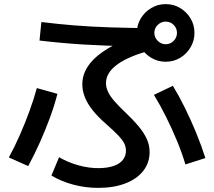

<svg xmlns="http://www.w3.org/2000/svg" viewBox="-20 -855 1040 933"><path d="M457 58Q396 58 337 42.5Q278 27 230 -2L267 -91Q312 -65 363.5 -51Q415 -37 464 -38Q505 -39 533.5 -49Q562 -59 577 -78Q592 -97 592 -123Q592 -141 584 -157.5Q576 -174 555.5 -196Q535 -218 496 -252Q456 -287 430.5 -319Q405 -351 392.5 -382.5Q380 -414 380 -445Q380 -489 404 -528Q428 -567 477 -601.5Q526 -636 601 -668L626 -630Q497 -632 389 -638.5Q281 -645 172 -658L181 -748Q261 -738 342.5 -731.5Q424 -725 516 -722Q608 -719 718 -718V-612Q607 -583 551 -542.5Q495 -502 495 -451Q495 -431 504.5 -410Q514 -389 535.5 -364Q557 -339 593 -305Q627 -273 652.5 -242.5Q678 -212 692.5 -181.5Q707 -151 707 -116Q707 -64 676 -24.5Q645 15 588.5 36.5Q532 58 457 58ZM23 -90Q51 -141 76.5 -199Q102 -257 123.5 -316Q145 -375 159 -427L259 -399Q245 -344 223 -284Q201 -224 174 -163.5Q147 -103 117 -48ZM881 -56Q864 -113 839.5 -172Q815 -231 786.5 -288Q758 -345 728 -394L820 -438Q850 -389 879 -330Q908 -271 933.5 -209Q959 -147 978 -87ZM785 -555Q747 -555 715 -574Q683 -593 664 -625Q645 -657 645 -695Q645 -734 664 -765.5Q683 -797 715 -816Q747 -835 785 -835Q824 -835 855.5 -816Q887 -797 906 -765.5Q925 -734 925 -695Q925 -657 906 -625Q887 -593 855.5 -574Q824 -555 785 -555ZM785 -640Q808 -640 824 -656.5Q840 -673 840 -695Q840 -718 824 -734Q808 -750 785 -750Q763 -750 746.5 -734Q730 -718 730 -695Q730 -673 746.5 -656.5Q763 -640 785 -640Z"/></svg>

Font: M PLUS 2 Thin Medium
Style: Regular
Weight: 500
Version: Version 1.001